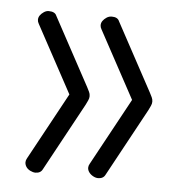

<svg xmlns="http://www.w3.org/2000/svg" viewBox="-39 -519 459 482"><g transform="rotate(5 191.0 -277.5)"><path d="M225 -74Q219 -74 212.5 -77.5Q206 -81 202 -86.5Q198 -92 198 -98Q198 -103 201 -108L293 -277L201 -447Q198 -452 198 -457Q198 -463 201.5 -468Q205 -473 211 -477Q217 -481 224 -481Q239 -481 243 -471L336 -299Q339 -293 341.5 -288Q344 -283 344 -277Q344 -272 341.5 -266.5Q339 -261 336 -255L243 -84Q238 -74 225 -74ZM67 -74Q61 -74 54 -77.5Q47 -81 43.5 -86.5Q40 -92 40 -98Q40 -103 43 -108L135 -277L43 -447Q40 -452 40 -457Q40 -463 43.5 -468Q47 -473 53 -477Q59 -481 65 -481Q81 -481 85 -471L178 -299Q181 -293 183.5 -288Q186 -283 186 -277Q186 -272 183.5 -266.5Q181 -261 178 -255L85 -84Q80 -74 67 -74Z"/></g></svg>

Font: Dosis Light
Style: Regular
Weight: 300
Designer: EdgarTolentino, PabloImpallari, IginoMarini
Foundry: EdgarTolentino, PabloImpallari, IginoMarini
Version: Version 3.001; ttfautohint (v1.8.2)